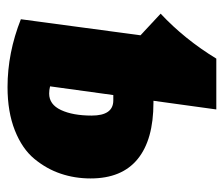

<svg xmlns="http://www.w3.org/2000/svg" viewBox="-62 -511 591 507"><g transform="rotate(90 233.5 -257.5)"><path d="M251 -367.2Q349.1 -367.2 400.1 -325.4Q451.2 -283.7 451.2 -201.2Q451.2 -159.7 438.7 -122.6Q426.3 -85.4 399.7 -53Q373 -20.5 324.2 -1.2Q275.4 18.1 210 18.1Q119.6 18.1 30.8 -17.1L73.2 -333L16.1 -386.2Q83.5 -449.2 134.8 -533.2H269L246.1 -367.2ZM227.1 -91.8Q255.9 -91.8 270.5 -123Q285.2 -154.3 285.2 -204.1Q285.2 -261.2 245.1 -261.2H231L208 -94.2Q217.8 -91.8 227.1 -91.8Z"/></g></svg>

Font: Fira Sans Compressed ExtraBold
Style: Italic
Weight: 800
Width: 3
Italic angle: -8°
Designer: Carrois Corporate & Edenspiekermann AG
Foundry: Carrois Corporate GbR & Edenspiekermann AG
Version: Version 4.203;PS 004.203;hotconv 1.0.88;makeotf.lib2.5.64775